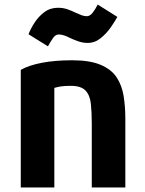

<svg xmlns="http://www.w3.org/2000/svg" viewBox="-20 -813 633 841"><path d="M364 -625Q396 -625 422 -646.5Q448 -668 466.5 -695Q485 -722 494 -739L408 -793Q398 -773 386 -757.5Q374 -742 360 -742Q349 -742 337 -746.5Q325 -751 312 -757Q296 -765 276.5 -772Q257 -779 234 -779Q200 -779 174.5 -760Q149 -741 131.5 -714Q114 -687 105 -663L190 -610Q201 -630 212 -646Q223 -662 237 -662Q248 -662 260.5 -658Q273 -654 286 -647Q303 -639 323 -632Q343 -625 364 -625ZM529 8V-293Q529 -346 521.5 -392.5Q514 -439 491 -474Q468 -509 421 -529Q374 -549 296 -549Q221 -549 163.5 -538Q106 -527 71 -507V8H218V-428Q231 -432 247 -434.5Q263 -437 290 -437Q335 -437 354.5 -416.5Q374 -396 378 -358.5Q382 -321 382 -271V8Z"/></svg>

Font: Repo Bold
Style: Bold
Weight: 700
Designer: Stefan Peev
Foundry: Context Ltd
Version: Version 1.502